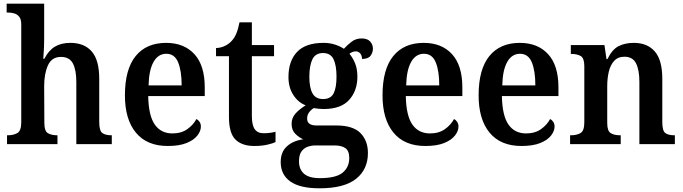

<svg xmlns="http://www.w3.org/2000/svg" viewBox="-20 -780 3697 1039"><path d="M18 0V-48H23Q53 -48 74 -60Q95 -72 95 -118V-648Q95 -676 84 -689.5Q73 -703 57 -707.5Q41 -712 26 -712H16V-760H219V-567Q219 -546 218 -522.5Q217 -499 215.5 -482Q214 -465 214 -462H220Q243 -507 277 -527.5Q311 -548 361 -548Q436 -548 476.5 -501.5Q517 -455 517 -353V-119Q517 -72 534 -60Q551 -48 582 -48H585V0H393V-337Q393 -401 374.5 -436.5Q356 -472 310 -472Q260 -472 239.5 -426.5Q219 -381 219 -314L220 -114Q220 -71 239 -59.5Q258 -48 289 -48H291V0Z M888 10Q775 10 715.5 -62Q656 -134 656 -264Q656 -405 714 -476.5Q772 -548 879 -548Q976 -548 1032 -487Q1088 -426 1088 -307V-260H782Q784 -154 817.5 -106Q851 -58 913 -58Q961 -58 993.5 -81Q1026 -104 1043 -136Q1053 -131 1060 -120.5Q1067 -110 1067 -95Q1067 -71 1048 -46.5Q1029 -22 989.5 -6Q950 10 888 10ZM963 -318Q963 -396 944 -442.5Q925 -489 880 -489Q836 -489 811 -445Q786 -401 784 -318Z M1356 10Q1290 10 1254.5 -24.5Q1219 -59 1219 -147V-476H1149V-520Q1176 -521 1198 -532Q1220 -543 1234 -559Q1249 -575 1259 -599Q1269 -623 1276 -659H1343V-536H1463V-476H1343V-152Q1343 -103 1358.5 -81Q1374 -59 1406 -59Q1424 -59 1440 -61Q1456 -63 1471 -67V-11Q1457 -4 1426.5 3Q1396 10 1356 10Z M1709 239Q1603 239 1551 202Q1499 165 1499 97Q1499 42 1533 11.5Q1567 -19 1621 -26Q1598 -36 1578 -56Q1558 -76 1558 -110Q1558 -142 1579 -165.5Q1600 -189 1634 -210Q1593 -226 1567 -266.5Q1541 -307 1541 -363Q1541 -450 1587.5 -499Q1634 -548 1731 -548Q1765 -548 1793.5 -538.5Q1822 -529 1841 -516Q1860 -537 1883 -554.5Q1906 -572 1937 -572Q1968 -572 1983 -555.5Q1998 -539 1998 -517Q1998 -495 1985 -478Q1972 -461 1939 -461Q1939 -479 1929.5 -490.5Q1920 -502 1906 -502Q1896 -502 1887 -498.5Q1878 -495 1871 -489Q1889 -468 1901.5 -437.5Q1914 -407 1914 -365Q1914 -289 1869.5 -239.5Q1825 -190 1731 -190Q1720 -190 1703.5 -191.5Q1687 -193 1678 -195Q1664 -187 1653 -172.5Q1642 -158 1642 -138Q1642 -101 1693 -101H1800Q1890 -101 1930.5 -60Q1971 -19 1971 48Q1971 137 1906.5 188Q1842 239 1709 239ZM1728 -244Q1770 -244 1785.5 -275Q1801 -306 1801 -365Q1801 -426 1785 -459.5Q1769 -493 1728 -493Q1687 -493 1670.5 -459Q1654 -425 1654 -364Q1654 -306 1671 -275Q1688 -244 1728 -244ZM1711 184Q1798 184 1834 154.5Q1870 125 1870 75Q1870 37 1849.5 22Q1829 7 1789 7H1687Q1666 7 1645.5 14Q1625 21 1611.5 39.5Q1598 58 1598 93Q1598 136 1625 160Q1652 184 1711 184Z M2282 10Q2169 10 2109.5 -62Q2050 -134 2050 -264Q2050 -405 2108 -476.5Q2166 -548 2273 -548Q2370 -548 2426 -487Q2482 -426 2482 -307V-260H2176Q2178 -154 2211.5 -106Q2245 -58 2307 -58Q2355 -58 2387.5 -81Q2420 -104 2437 -136Q2447 -131 2454 -120.5Q2461 -110 2461 -95Q2461 -71 2442 -46.5Q2423 -22 2383.5 -6Q2344 10 2282 10ZM2357 -318Q2357 -396 2338 -442.5Q2319 -489 2274 -489Q2230 -489 2205 -445Q2180 -401 2178 -318Z M2802 10Q2689 10 2629.5 -62Q2570 -134 2570 -264Q2570 -405 2628 -476.5Q2686 -548 2793 -548Q2890 -548 2946 -487Q3002 -426 3002 -307V-260H2696Q2698 -154 2731.5 -106Q2765 -58 2827 -58Q2875 -58 2907.5 -81Q2940 -104 2957 -136Q2967 -131 2974 -120.5Q2981 -110 2981 -95Q2981 -71 2962 -46.5Q2943 -22 2903.5 -6Q2864 10 2802 10ZM2877 -318Q2877 -396 2858 -442.5Q2839 -489 2794 -489Q2750 -489 2725 -445Q2700 -401 2698 -318Z M3065 0V-48H3070Q3101 -48 3121.5 -60Q3142 -72 3142 -118V-422Q3142 -465 3123 -476.5Q3104 -488 3073 -488H3069V-536H3251L3262 -460H3267Q3293 -513 3328 -530.5Q3363 -548 3410 -548Q3483 -548 3523.5 -501.5Q3564 -455 3564 -353V-119Q3564 -72 3580.5 -60Q3597 -48 3628 -48H3632V0H3440V-337Q3440 -401 3422 -437Q3404 -473 3359 -473Q3324 -473 3303.5 -450.5Q3283 -428 3274.5 -392Q3266 -356 3266 -314V-114Q3266 -71 3285 -59.5Q3304 -48 3335 -48H3339V0Z"/></svg>

Font: Noto Serif Tamil SemiCondensed SemiBold
Style: Italic
Weight: 600
Width: 4
Italic angle: -12°
Designer: Indian Type Foundry, Tom Grace, and the Monotype Design Team
Foundry: Monotype Imaging Inc.
Version: Version 2.003; ttfautohint (v1.8.4.7-5d5b)